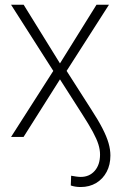

<svg xmlns="http://www.w3.org/2000/svg" viewBox="-20 -562 500 788"><path d="M311 205.6Q299.8 205.6 289.1 203.9Q278.3 202.1 270.5 199.2L272 159.2Q281.7 161.1 292.7 162.6Q303.7 164.1 311.5 164.1Q346.7 164.1 368.7 139.2Q390.6 114.3 390.6 72.3Q390.6 52.2 383.8 30.5Q377 8.8 361.1 -20.8Q345.2 -50.3 316.9 -94.2L226.1 -236.3L76.7 0H25.4L198.7 -271L25.4 -542.5H77.1L226.1 -301.8L376 -542.5H427.2L253.4 -271L353 -115.2Q383.3 -68.8 400.6 -34.9Q418 -1 425.5 25.4Q433.1 51.8 433.1 76.2Q433.1 114.3 417.7 143.3Q402.3 172.4 374.8 189Q347.2 205.6 311 205.6Z"/></svg>

Font: Inter 20pt ExtraLight
Style: Regular
Weight: 250
Version: Version 4.001;git-66647c0bb